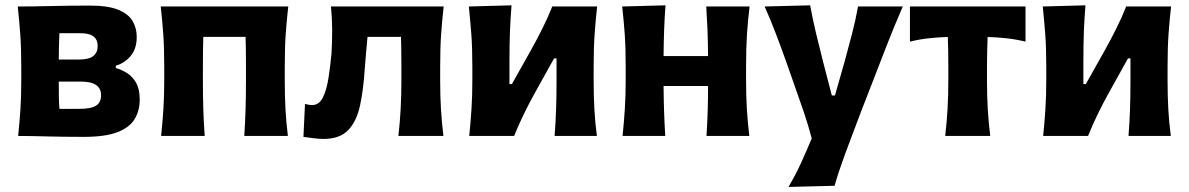

<svg xmlns="http://www.w3.org/2000/svg" viewBox="-20 -524 4582 740"><path d="M50 0Q55.5 -53.5 58.8 -103.8Q62 -154 62 -216V-266Q62 -340.5 58 -393Q54 -445.5 48.5 -499Q104.5 -499 180 -500.8Q255.5 -502.5 328 -502.5Q395.5 -502.5 434.8 -486.8Q474 -471 490.5 -443.8Q507 -416.5 507 -382Q507 -335.5 483.2 -307.8Q459.5 -280 426.5 -271V-262Q449.5 -255 470.5 -241.8Q491.5 -228.5 505 -204.2Q518.5 -180 518.5 -140.5Q518.5 -98 499.2 -65.5Q480 -33 433.2 -14.8Q386.5 3.5 303.5 3.5Q225.5 3.5 161.8 1.8Q98 0 50 0ZM209 -396Q208 -370 207.2 -345.5Q206.5 -321 206.5 -294.5H283.5Q322.5 -294.5 339.5 -308Q356.5 -321.5 356.5 -346.5Q356.5 -396 291.5 -396ZM209 -104.5H286.5Q331 -104.5 350.2 -116.8Q369.5 -129 369.5 -157Q369.5 -209.5 292.5 -209.5H206.5Q206.5 -181 206.8 -156Q207 -131 209 -104.5Z M601 0Q606.5 -53.5 609.8 -103.8Q613 -154 613 -216V-266Q613 -340.5 609.2 -393Q605.5 -445.5 599.5 -499H1091Q1085 -445.5 1081.2 -393Q1077.5 -340.5 1077.5 -266V-216Q1077.5 -154 1080.2 -103.8Q1083 -53.5 1089.5 0H921.5Q925 -53.5 926.5 -103.8Q928 -154 928 -216V-266Q928 -334.5 926.5 -382H763.5Q762 -334.5 762 -266V-216Q762 -154 763.5 -103.8Q765 -53.5 769 0Z M1226.5 11.5Q1209.5 11.5 1186.5 8.5Q1163.5 5.5 1149.5 3.5L1155.5 -123.5Q1171.5 -119 1182.5 -119Q1210 -119 1224.5 -148.5Q1239 -178 1246 -223.2Q1253 -268.5 1257.5 -316.5Q1260.5 -363.5 1260.2 -410Q1260 -456.5 1255.5 -499H1690Q1684 -445.5 1680.2 -393Q1676.5 -340.5 1676.5 -266V-216Q1676.5 -154 1679.5 -103.8Q1682.5 -53.5 1689 0H1515.5Q1521.5 -53.5 1524.2 -103.8Q1527 -154 1527 -216V-266Q1527 -334.5 1525.5 -382H1396.5Q1393.5 -350.5 1390.8 -319.5Q1388 -288.5 1386 -261Q1381 -180.5 1368 -119Q1355 -57.5 1322.5 -23Q1290 11.5 1226.5 11.5Z M1788.5 0Q1794 -53.5 1797.2 -103.8Q1800.5 -154 1800.5 -216V-266Q1800.5 -340.5 1796.5 -393Q1792.5 -445.5 1787 -499L1951.5 -503.5Q1947.5 -453.5 1945.5 -404.5Q1943.5 -355.5 1943.5 -286.5V-200H1953L2026 -330Q2050 -373 2071 -415.2Q2092 -457.5 2108.5 -499H2281.5Q2275.5 -445.5 2271.8 -393Q2268 -340.5 2268 -266V-216Q2268 -154 2270.8 -103.8Q2273.5 -53.5 2280.5 0H2117.5Q2121.5 -52 2123.2 -101Q2125 -150 2125 -211V-299H2115.5L2044 -170.5Q1995 -83 1961.5 0Z M2379.5 0Q2385 -53.5 2388.2 -103.8Q2391.5 -154 2391.5 -216V-266Q2391.5 -340.5 2387.8 -393Q2384 -445.5 2378 -499L2545 -503.5Q2541.5 -457 2539.8 -411.8Q2538 -366.5 2537.5 -308H2709Q2708.5 -365 2706.8 -409.2Q2705 -453.5 2702 -499H2869Q2862.5 -445.5 2859 -393Q2855.5 -340.5 2855.5 -266V-216Q2855.5 -154 2858.5 -103.8Q2861.5 -53.5 2868 0H2703Q2706 -48.5 2707.5 -93.8Q2709 -139 2709 -192.5H2537.5Q2538 -139 2539.5 -93.8Q2541 -48.5 2544 0Z M3019 196.5Q3046 150.5 3067.8 103Q3089.5 55.5 3108.5 9.5Q3095.5 -40.5 3078.5 -90.8Q3061.5 -141 3044 -189.5L3012.5 -279.5Q2993.5 -333 2972.2 -389.2Q2951 -445.5 2927 -499L3102.5 -503.5Q3112.5 -449 3124.8 -397.2Q3137 -345.5 3151 -291L3186 -156H3198L3236.5 -291Q3251 -343.5 3264.2 -395Q3277.5 -446.5 3287 -499H3459.5Q3442 -458.5 3426.5 -421Q3411 -383.5 3393.5 -338.5Q3376 -293.5 3352 -231L3297.5 -91Q3261 4.5 3236.5 71.2Q3212 138 3196.5 192Z M3623 0Q3629 -53.5 3632 -103.8Q3635 -154 3635 -216V-266Q3635 -300.5 3634.5 -328.5Q3634 -356.5 3633 -381.5Q3597 -380.5 3560 -376.5Q3523 -372.5 3487 -363.5V-499H3932.5V-363.5Q3896 -372.5 3859 -376.5Q3822 -380.5 3786.5 -381.5Q3785.5 -356.5 3784.8 -328.5Q3784 -300.5 3784 -266V-216Q3784 -154 3787 -103.8Q3790 -53.5 3796.5 0Z M4000.5 0Q4006 -53.5 4009.2 -103.8Q4012.5 -154 4012.5 -216V-266Q4012.5 -340.5 4008.5 -393Q4004.5 -445.5 3999 -499L4163.5 -503.5Q4159.5 -453.5 4157.5 -404.5Q4155.5 -355.5 4155.5 -286.5V-200H4165L4238 -330Q4262 -373 4283 -415.2Q4304 -457.5 4320.5 -499H4493.5Q4487.5 -445.5 4483.8 -393Q4480 -340.5 4480 -266V-216Q4480 -154 4482.8 -103.8Q4485.5 -53.5 4492.5 0H4329.5Q4333.5 -52 4335.2 -101Q4337 -150 4337 -211V-299H4327.5L4256 -170.5Q4207 -83 4173.5 0Z"/></svg>

Font: Commissioner Flair
Style: Bold
Weight: 700
Designer: Kostas Bartsokas
Foundry: Kostas Bartsokas
Version: Version 1.000; ttfautohint (v1.8.3)